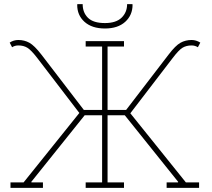

<svg xmlns="http://www.w3.org/2000/svg" viewBox="-20 -910 1026 930"><path d="M30.8 0V-26.4H94.2L364.3 -362.8L160.6 -628.9Q130.9 -667.5 112.5 -678.7Q94.2 -689.9 68.8 -689.9Q51.8 -689.9 38.6 -681.2L26.9 -703.6Q45.9 -716.3 68.8 -716.3Q98.1 -716.3 122.3 -702.9Q146.5 -689.5 180.2 -646L386.2 -377.4H474.6V-684.6H395V-710.9H580.6V-684.6H501V-377.4H590.8L796.9 -646Q830.1 -689.5 854.2 -702.9Q878.4 -716.3 908.2 -716.3Q930.2 -716.3 950.2 -703.6L938.5 -681.2Q924.3 -689.9 908.2 -689.9Q882.3 -689.9 864 -678.7Q845.7 -667.5 816.4 -628.9L611.3 -361.3L880.4 -26.4H944.3V0H787.1V-26.4H841.8L843.3 -28.8L584.5 -351.6H501V-26.4H580.6V0H395V-26.4H474.6V-351.6H390.1L131.3 -28.8L132.8 -26.4H188V0ZM488.3 -772Q425.3 -772 389.4 -804.2Q353.5 -836.4 354 -887.2L355 -890.1H380.4Q380.4 -849.1 406.2 -823.7Q432.1 -798.3 488.3 -798.3Q542 -798.3 568.8 -824.2Q595.7 -850.1 595.7 -890.1H621.1L622.1 -887.2Q622.1 -836.4 586.4 -804.2Q550.8 -772 488.3 -772Z"/></svg>

Font: Roboto Slab Thin
Style: Regular
Weight: 100
Designer: Google
Version: Version 2.000; ttfautohint (v1.8.1.43-b0c9)